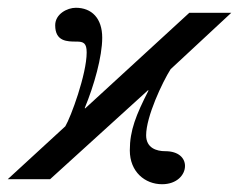

<svg xmlns="http://www.w3.org/2000/svg" viewBox="-36 -461 615 494"><path d="M559 -428H451L183 -182L182 -183C206 -241 227 -315 227 -364C227 -414 200 -441 159 -441C137 -441 106 -425 106 -396C106 -354 137 -354 161 -354C179 -354 187 -350 187 -326C187 -270 146 -159 132 -136L-16 0H93L345 -229L346 -228C314 -165 298 -126 298 -74C298 -19 337 13 381 13C419 13 440 -11 440 -34C440 -54 424 -72 389 -72C367 -72 340 -80 340 -113C340 -161 382 -250 403 -283Z"/></svg>

Font: XITS
Style: Italic
Weight: 400
Italic angle: -16.33°
Designer: MicroPress Inc., with final additions and corrections provided by Coen Hoffman, Elsevier (retired)
Version: Version 1.302